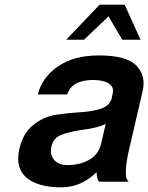

<svg xmlns="http://www.w3.org/2000/svg" viewBox="-20 -777 634 821"><path d="M462 -378Q468 -406 444.5 -420.5Q421 -435 378 -435Q288 -435 267 -373H142Q159 -445 227 -492.5Q295 -540 403 -540Q521 -540 563 -496.5Q605 -453 590 -388L529 -125Q518 -71 518 -43.5Q518 -16 524 -8L530 0H405Q394 -7 393 -41Q328 24 242 24Q141 24 92.5 -18Q44 -60 63 -141Q78 -207 122 -242.5Q166 -278 218.5 -286Q271 -294 322.5 -297Q374 -300 412 -312.5Q450 -325 458 -358ZM412 -161 432 -247Q400 -231 341 -223Q282 -215 245 -201.5Q208 -188 200 -151Q192 -117 211 -94Q230 -71 269 -71Q321 -71 361 -93.5Q401 -116 412 -161ZM406 -757H513L581 -607H503L444 -707L339 -607H263Z"/></svg>

Font: Miedinger
Style: Bold-Italic
Weight: 700
Italic angle: -13°
Version: Version 001.000